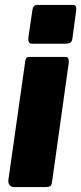

<svg xmlns="http://www.w3.org/2000/svg" viewBox="-20 -762 331 782"><path d="M192 -21Q190 -7 184 -3.5Q178 0 162 0H38Q25 0 19 -8Q13 -16 14 -28L83 -514Q85 -524 88 -527Q91 -530 100 -530H249Q256 -530 258.5 -522.5Q261 -515 260 -506ZM275 -606Q273 -592 266.5 -588Q260 -584 244 -584H110Q100 -584 97 -592.5Q94 -601 96 -613L112 -721Q115 -742 131 -742H280Q287 -742 289.5 -734Q292 -726 290 -717Z"/></svg>

Font: Libre Franklin ExtraBold
Style: Italic
Weight: 800
Italic angle: -8°
Designer: Pablo Impallari, Rodrigo Fuenzalida, Nhung Nguyen
Foundry: Impallari Type
Version: Version 3.000